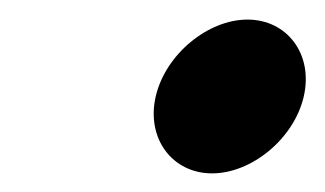

<svg xmlns="http://www.w3.org/2000/svg" viewBox="-20 -504 340 201"><path d="M143 -403C132.9 -359 160.4 -322.5 202 -322.5C243.6 -322.5 287.9 -359 298 -403C308.2 -447 280.7 -483.5 239.1 -483.5C197.5 -483.5 153.2 -447 143 -403Z"/></svg>

Font: Stormning
Style: LightObl
Weight: 400
Designer: Robert Jablonski, Mew Too
Foundry: Cannot Into Space Fonts
Version: Version 0.90